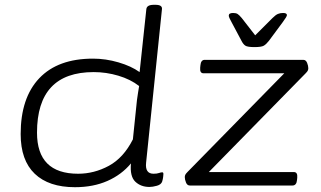

<svg xmlns="http://www.w3.org/2000/svg" viewBox="-20 -772 1337 799"><path d="M292 7Q183 7 124.5 -49Q66 -105 66 -214Q66 -365 143.5 -446.5Q221 -528 367 -528Q420 -528 473 -512.5Q526 -497 561 -472L589 -734Q591 -752 620 -752H627Q656 -752 654 -734L588 -95Q583 -49 619 -49Q633 -49 641.5 -52Q650 -55 655 -55Q660 -55 660 -48Q660 -45 659 -36Q658 -27 655 -17Q651 -4 633 1Q615 6 602 6Q566 6 543 -16Q520 -38 525 -92Q486 -45 427 -19Q368 7 292 7ZM305 -49Q372 -49 433 -82Q494 -115 533 -192L550 -356Q552 -370 554.5 -386.5Q557 -403 559 -414Q523 -442 472.5 -457Q422 -472 370 -472Q134 -472 134 -220Q134 -49 305 -49ZM770 0Q759 0 754 -12.5Q749 -25 749 -35Q749 -40 751 -44.5Q753 -49 760 -56L1163 -467H827Q811 -467 813 -490L814 -500Q816 -523 832 -523H1242Q1253 -523 1258 -510.5Q1263 -498 1263 -488Q1263 -483 1261 -478.5Q1259 -474 1252 -467L849 -56H1203Q1219 -56 1217 -33L1216 -23Q1214 0 1197 0ZM1158 -718Q1174 -718 1174 -709Q1174 -703 1156 -679L1099 -602Q1088 -588 1078 -582Q1068 -576 1039 -576Q1010 -576 1001 -582Q992 -588 985 -602L944 -679Q932 -700 932 -707Q932 -718 950 -718Q962 -718 968.5 -714Q975 -710 986 -697L1042 -625L1114 -697Q1127 -710 1136.5 -714Q1146 -718 1158 -718Z"/></svg>

Font: Asap Expanded Expanded Light
Style: Italic
Weight: 300
Width: 7
Italic angle: -6°
Designer: Pablo Cosgaya
Foundry: Omnibus-Type
Version: Version 3.001; ttfautohint (v1.8.4.7-5d5b)